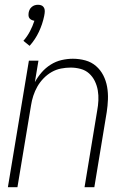

<svg xmlns="http://www.w3.org/2000/svg" viewBox="-20 -784 540 804"><path d="M104 -592 78 -613Q94 -631 105.5 -653Q117 -675 124 -697Q118 -698 112.5 -700.5Q107 -703 103.5 -707.5Q100 -712 99.5 -718Q99 -724 100 -731Q101 -737 104 -743.5Q107 -750 113 -755Q119 -760 125.5 -762Q132 -764 139 -764Q146 -764 152 -762Q158 -760 162 -755Q166 -750 167 -743.5Q168 -737 167 -730V-729L165 -717Q158 -683 143 -651Q128 -619 104 -592ZM13 0 101 -530H141L126 -440Q138 -462 154.5 -481Q171 -500 192.5 -513.5Q214 -527 238 -532.5Q262 -538 285 -538Q312 -538 337.5 -531Q363 -524 382 -507.5Q401 -491 412.5 -468.5Q424 -446 428.5 -420.5Q433 -395 432 -368Q431 -341 427 -315L375 0H334L387 -321Q391 -342 392 -363.5Q393 -385 389.5 -405.5Q386 -426 377 -444.5Q368 -463 353 -476.5Q338 -490 317.5 -495.5Q297 -501 276 -501Q256 -501 235.5 -497Q215 -493 196.5 -482.5Q178 -472 162.5 -456Q147 -440 136.5 -421.5Q126 -403 119.5 -383Q113 -363 110 -343L53 0Z"/></svg>

Font: Iosevka Curly XLtObl
Style: Regular
Weight: 200
Italic angle: -9°
Monospace: yes
Designer: Belleve Invis
Foundry: Belleve Invis
Version: Version 11.1.0; ttfautohint (v1.8.3)